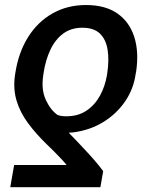

<svg xmlns="http://www.w3.org/2000/svg" viewBox="-20 -573 607 776"><path d="M385.7 183.6H21.5L37.1 93.8H249Q243.7 86.4 230.5 72.3Q217.3 58.1 200.9 41.5Q184.6 24.9 169.4 10.7Q125 -32.2 93 -75.7Q61 -119.1 46.9 -166.5Q32.7 -213.9 40.5 -268.6L42 -278.3Q54.7 -360.8 93.3 -422.6Q131.8 -484.4 191.9 -518.6Q252 -552.7 327.6 -552.7Q405.3 -552.7 454.1 -518.8Q502.9 -484.9 522.5 -424.3Q542 -363.8 530.3 -284.2L528.3 -274.4Q520 -213.4 485.6 -163.1Q451.2 -112.8 397.5 -79.8Q343.8 -46.9 277.3 -38.1Q270.5 -37.1 267.1 -37.1Q263.7 -37.1 257.8 -36.6Q274.9 -19 293.7 0.7Q312.5 20.5 331.3 40.8Q350.1 61 366.9 80.8Q383.8 100.6 397 118.7ZM412.1 -268.6 413.6 -278.3Q421.4 -330.1 415 -371.3Q408.7 -412.6 384.3 -436.8Q359.9 -460.9 312.5 -460.9Q267.1 -460.9 235.1 -437Q203.1 -413.1 183.6 -371.8Q164.1 -330.6 156.2 -278.3L154.8 -268.6Q146 -211.4 164.8 -170.2Q183.6 -128.9 212.4 -108.4Q220.7 -105.5 229 -104.2Q237.3 -103 248 -103Q295.9 -103 329.8 -126Q363.8 -148.9 384.3 -186.8Q404.8 -224.6 412.1 -268.6Z"/></svg>

Font: Inter 20pt Medium
Style: Italic
Weight: 500
Italic angle: -9.3988°
Version: Version 4.001;git-66647c0bb